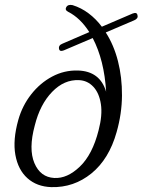

<svg xmlns="http://www.w3.org/2000/svg" viewBox="-20 -757 584 787"><path d="M458 -215.5Q427 -105 354.8 -46.2Q282.5 12.5 190 10Q131 8 92.5 -26.5Q54 -61 43 -122.2Q32 -183.5 55 -265.5Q71.5 -324 107.8 -370.2Q144 -416.5 193.5 -443Q243 -469.5 299 -468Q390 -465.5 415 -381Q407.5 -510 360 -601L241.5 -550.5Q224.5 -544 222 -556.5Q219 -571.5 236 -578L346 -625.5Q309 -683.5 259.5 -708.5Q245 -716 251.5 -727.5Q258.5 -740 277.5 -736Q313 -725 343.2 -702.2Q373.5 -679.5 397.5 -647.5L523.5 -701.5Q541.5 -708.5 543.5 -694.5Q547.5 -681 529.5 -673.5L413.5 -624Q446.5 -573 463.5 -506.5Q480.5 -440 480 -365.5Q479.5 -291 458 -215.5ZM202.5 -27.5Q255.5 -24.5 307.2 -74Q359 -123.5 384 -222.5Q400.5 -285 393.5 -330.5Q386.5 -376 362.5 -401.5Q338.5 -427 304 -428.5Q243 -431.5 193.5 -380.2Q144 -329 122.5 -242.5Q96.5 -146.5 121 -88.5Q145.5 -30.5 202.5 -27.5Z"/></svg>

Font: Fraunces 9pt Soft Light
Style: Italic
Weight: 300
Italic angle: -16°
Version: Version 1.000;[0bf87f6ff]